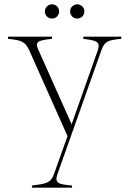

<svg xmlns="http://www.w3.org/2000/svg" viewBox="-20 -670 599 890"><path d="M128 190V200H314V190C251 184 232 180 246 138L451 -440C466 -479 481 -484 542 -490V-500H366V-490C426 -482 447 -479 433 -436L312 -94L157 -441C140 -479 160 -483 221 -490V-500H17V-490C79 -483 95 -479 115 -438L293 -39L229 140C214 181 187 182 128 190ZM221 -584C238 -584 254 -597 254 -617C254 -637 238 -650 221 -650C204 -650 188 -636 188 -617C188 -597 204 -584 221 -584ZM338 -584C355 -584 371 -597 371 -617C371 -637 355 -650 338 -650C321 -650 305 -636 305 -617C305 -597 321 -584 338 -584Z"/></svg>

Font: Sprat Condensed Thin
Style: Regular
Weight: 100
Width: 3
Designer: Ethan Nakache
Foundry: Collletttivo
Version: Version 2.000;Glyphs 3.2 (3217)